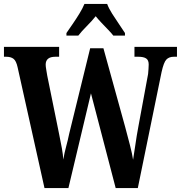

<svg xmlns="http://www.w3.org/2000/svg" viewBox="-21 -951 915 971"><path d="M68 -611Q61 -643 47.5 -653.5Q34 -664 10 -664H-1V-714H278V-664H259Q210 -664 210 -624Q210 -615 213 -598Q216 -581 218 -568L266 -332Q271 -305 278.5 -270Q286 -235 292 -201Q298 -167 299 -144Q305 -179 313.5 -210Q322 -241 329 -275L435 -707H502L612 -309Q625 -261 636.5 -216Q648 -171 652 -143Q658 -179 664 -221.5Q670 -264 679 -312L728 -577Q729 -586 730 -602Q731 -618 731 -625Q731 -647 718 -655.5Q705 -664 678 -664H659V-714H874V-664H858Q834 -664 820.5 -650Q807 -636 796 -586L676 0H564L439 -479L325 0H204ZM315 -784Q328 -803 346 -829Q364 -855 380.5 -882Q397 -909 406 -931H521Q529 -909 546 -882Q563 -855 581 -829Q599 -803 611 -784V-771H552Q543 -783 526.5 -800Q510 -817 492.5 -835.5Q475 -854 463 -869Q444 -845 417.5 -818.5Q391 -792 375 -771H315Z"/></svg>

Font: Noto Serif ExtraCondensed
Style: Bold
Weight: 700
Width: 2
Designer: Monotype Design Team
Foundry: Monotype Imaging Inc.
Version: Version 2.014; ttfautohint (v1.8.4.7-5d5b)